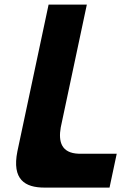

<svg xmlns="http://www.w3.org/2000/svg" viewBox="-20 -838 588 850"><path d="M248.9 -273.8 364.4 -817.5H195.1L57 -168C32 -42.9 90.6 -7.5 176.9 -7.5H464.9L496.8 -157.5H327.8C252 -160.3 237.8 -210.4 248.9 -273.8Z"/></svg>

Font: Hussar Nova
Style: RgIta
Weight: 700
Foundry: Cannot Into Space Fonts
Version: Version 0.99